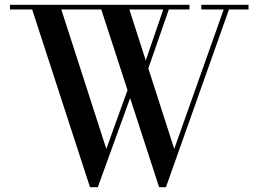

<svg xmlns="http://www.w3.org/2000/svg" viewBox="-20 -770 1076 800"><path d="M355 10 114 -730.5H21.5V-750H769.5V-730.5H519L706 -149.5L912 -730.5H819V-750H1015.5V-730.5H934L671.5 10H643L402 -730.5H235.5L423 -149.5L522.5 -425.5L533.5 -392.5L387.5 10ZM592.5 -469 575.5 -484 664.5 -742.5 686 -738Z"/></svg>

Font: Bodoni Moda 11pt Medium
Style: Regular
Weight: 500
Designer: Owen Earl
Foundry: indestructible type
Version: Version 2.004